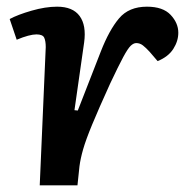

<svg xmlns="http://www.w3.org/2000/svg" viewBox="-20 -555 585 575"><path d="M117 -414Q117 -432 112.5 -442Q108 -452 89 -452Q79 -452 64 -448Q49 -444 30 -436L9 -498Q33 -511 74.5 -523Q116 -535 151 -535Q198 -535 218.5 -507Q239 -479 232 -428L203 -225L213 -224L282 -401Q307 -465 336.5 -500Q366 -535 420 -535Q468 -535 491 -510.5Q514 -486 514 -457Q514 -432 499 -408.5Q484 -385 452 -372L428 -400Q417 -412 408 -419Q399 -426 388 -426Q380 -426 371.5 -418Q363 -410 349 -384Q335 -358 310 -305Q275 -228 256 -182Q237 -136 229 -108Q221 -80 218 -57L212 0H99Z"/></svg>

Font: Literata 7pt SemiBold
Style: Italic
Weight: 600
Italic angle: -2°
Designer: Latin by Veronika Burian and Jose Scaglione. Greek by Irene Vlachou. Cyrillic by Vera Evstafieva
Foundry: TypeTogether
Version: Version 3.002